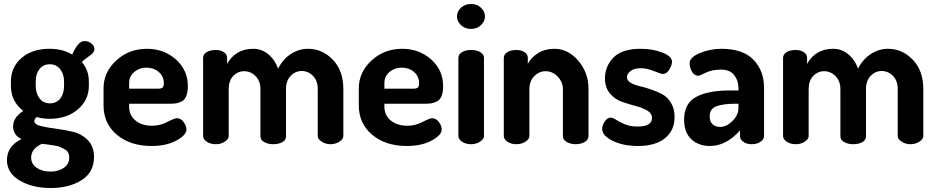

<svg xmlns="http://www.w3.org/2000/svg" viewBox="-20 -727 4721 968"><path d="M230 -128Q194 -128 165 -137Q153 -127 153 -117Q153 -100 184 -92Q215 -84 259.5 -78.5Q304 -73 348 -62.5Q392 -52 423 -20Q454 12 454 64Q454 142 391 181.5Q328 221 236 221Q143 221 79 183Q15 145 15 80Q15 11 88 -26Q46 -46 46 -90Q46 -134 97 -168Q35 -216 35 -295V-316Q35 -389 89 -435Q143 -481 230 -481Q296 -481 344 -452Q374 -520 405 -520Q428 -520 442 -507Q456 -494 456 -480Q456 -464 440 -452Q403 -426 393 -414Q428 -373 428 -316V-295Q428 -223 372.5 -175.5Q317 -128 230 -128ZM303 -295V-316Q303 -353 283.5 -378Q264 -403 231 -403Q198 -403 179 -378.5Q160 -354 160 -316V-296Q160 -257 179 -231.5Q198 -206 232 -206Q265 -206 284 -230.5Q303 -255 303 -295ZM329 68Q329 54 324 43.5Q319 33 306.5 26Q294 19 284.5 14.5Q275 10 254 6.5Q233 3 223.5 2Q214 1 191 -2Q137 23 137 67Q137 100 165 119Q193 138 234 138Q275 138 302 119Q329 100 329 68Z M721 -481Q806 -481 866.5 -427.5Q927 -374 927 -293Q927 -263 919.5 -243.5Q912 -224 896.5 -216Q881 -208 868 -206Q855 -204 834 -204H631V-189Q631 -146 663 -119.5Q695 -93 748 -93Q786 -93 823 -112Q860 -131 871 -131Q892 -131 906 -111.5Q920 -92 920 -74Q920 -46 869.5 -18.5Q819 9 744 9Q637 9 569.5 -47.5Q502 -104 502 -196V-281Q502 -363 566 -422Q630 -481 721 -481ZM631 -280H777Q793 -280 799.5 -285.5Q806 -291 806 -307Q806 -342 780.5 -364Q755 -386 718 -386Q683 -386 657 -364.5Q631 -343 631 -308Z M1293 -40V-278Q1293 -318 1268.5 -343Q1244 -368 1211 -368Q1179 -368 1156 -344Q1133 -320 1133 -278V-41Q1133 -26 1113.5 -13Q1094 0 1068 0Q1041 0 1022.5 -12.5Q1004 -25 1004 -41V-435Q1004 -453 1021.5 -464Q1039 -475 1068 -475Q1092 -475 1108.5 -464Q1125 -453 1125 -435V-405Q1168 -481 1257 -481Q1299 -481 1332.5 -453.5Q1366 -426 1382 -381Q1407 -430 1447.5 -455.5Q1488 -481 1533 -481Q1605 -481 1658 -426Q1711 -371 1711 -278V-41Q1711 -26 1691.5 -13Q1672 0 1646 0Q1621 0 1601.5 -13Q1582 -26 1582 -41V-278Q1582 -320 1558 -344.5Q1534 -369 1501 -369Q1469 -369 1445.5 -344.5Q1422 -320 1422 -279V-40Q1422 -20 1403 -10Q1384 0 1357 0Q1332 0 1312.5 -10.5Q1293 -21 1293 -40Z M2008 -481Q2093 -481 2153.5 -427.5Q2214 -374 2214 -293Q2214 -263 2206.5 -243.5Q2199 -224 2183.5 -216Q2168 -208 2155 -206Q2142 -204 2121 -204H1918V-189Q1918 -146 1950 -119.5Q1982 -93 2035 -93Q2073 -93 2110 -112Q2147 -131 2158 -131Q2179 -131 2193 -111.5Q2207 -92 2207 -74Q2207 -46 2156.5 -18.5Q2106 9 2031 9Q1924 9 1856.5 -47.5Q1789 -104 1789 -196V-281Q1789 -363 1853 -422Q1917 -481 2008 -481ZM1918 -280H2064Q2080 -280 2086.5 -285.5Q2093 -291 2093 -307Q2093 -342 2067.5 -364Q2042 -386 2005 -386Q1970 -386 1944 -364.5Q1918 -343 1918 -308Z M2420 -435V-41Q2420 -26 2400.5 -13Q2381 0 2355 0Q2328 0 2309.5 -12.5Q2291 -25 2291 -41V-435Q2291 -453 2309 -464Q2327 -475 2355 -475Q2383 -475 2401.5 -464Q2420 -453 2420 -435ZM2355 -707Q2384 -707 2404.5 -688.5Q2425 -670 2425 -644Q2425 -619 2404.5 -600Q2384 -581 2355 -581Q2325 -581 2304.5 -600Q2284 -619 2284 -644Q2284 -670 2304.5 -688.5Q2325 -707 2355 -707Z M2649 -278V-41Q2649 -26 2629.5 -13Q2610 0 2584 0Q2557 0 2538.5 -12.5Q2520 -25 2520 -41V-435Q2520 -453 2537.5 -464Q2555 -475 2584 -475Q2608 -475 2624.5 -464Q2641 -453 2641 -435V-405Q2657 -437 2692.5 -459Q2728 -481 2775 -481Q2844 -481 2895.5 -421Q2947 -361 2947 -278V-41Q2947 -22 2927.5 -11Q2908 0 2882 0Q2857 0 2837.5 -11Q2818 -22 2818 -41V-278Q2818 -313 2792 -340.5Q2766 -368 2731 -368Q2698 -368 2673.5 -343Q2649 -318 2649 -278Z M3194 -89Q3267 -89 3267 -132Q3267 -156 3242.5 -170Q3218 -184 3183.5 -193Q3149 -202 3114 -214.5Q3079 -227 3054.5 -256.5Q3030 -286 3030 -332Q3030 -393 3073 -437Q3116 -481 3209 -481Q3271 -481 3319.5 -462Q3368 -443 3368 -416Q3368 -399 3354.5 -376.5Q3341 -354 3321 -354Q3313 -354 3277.5 -368.5Q3242 -383 3211 -383Q3177 -383 3159 -369Q3141 -355 3141 -338Q3141 -321 3159 -310Q3177 -299 3203.5 -293Q3230 -287 3261 -276.5Q3292 -266 3318.5 -252Q3345 -238 3363 -208.5Q3381 -179 3381 -137Q3381 -69 3332.5 -30Q3284 9 3197 9Q3122 9 3069 -17Q3016 -43 3016 -77Q3016 -95 3029 -114.5Q3042 -134 3059 -134Q3070 -134 3086.5 -123Q3103 -112 3130 -100.5Q3157 -89 3194 -89Z M3617 -481Q3726 -481 3779 -425.5Q3832 -370 3832 -286V-41Q3832 -24 3814 -12Q3796 0 3769 0Q3744 0 3727.5 -12Q3711 -24 3711 -41V-70Q3642 9 3559 9Q3502 9 3465.5 -25Q3429 -59 3429 -124Q3429 -205 3489 -238Q3549 -271 3662 -271H3703V-284Q3703 -321 3681.5 -348.5Q3660 -376 3615 -376Q3570 -376 3538 -360.5Q3506 -345 3501 -345Q3481 -345 3469 -365Q3457 -385 3457 -409Q3457 -438 3508.5 -459.5Q3560 -481 3617 -481ZM3703 -183V-204H3688Q3627 -204 3592.5 -191.5Q3558 -179 3558 -141Q3558 -114 3572.5 -100.5Q3587 -87 3611 -87Q3643 -87 3673 -117Q3703 -147 3703 -183Z M4217 -40V-278Q4217 -318 4192.5 -343Q4168 -368 4135 -368Q4103 -368 4080 -344Q4057 -320 4057 -278V-41Q4057 -26 4037.5 -13Q4018 0 3992 0Q3965 0 3946.5 -12.5Q3928 -25 3928 -41V-435Q3928 -453 3945.5 -464Q3963 -475 3992 -475Q4016 -475 4032.5 -464Q4049 -453 4049 -435V-405Q4092 -481 4181 -481Q4223 -481 4256.5 -453.5Q4290 -426 4306 -381Q4331 -430 4371.5 -455.5Q4412 -481 4457 -481Q4529 -481 4582 -426Q4635 -371 4635 -278V-41Q4635 -26 4615.5 -13Q4596 0 4570 0Q4545 0 4525.5 -13Q4506 -26 4506 -41V-278Q4506 -320 4482 -344.5Q4458 -369 4425 -369Q4393 -369 4369.5 -344.5Q4346 -320 4346 -279V-40Q4346 -20 4327 -10Q4308 0 4281 0Q4256 0 4236.5 -10.5Q4217 -21 4217 -40Z"/></svg>

Font: Dosis
Style: Bold
Weight: 700
Designer: Edgar Tolentino, Pablo Impallari, Igino Marini
Foundry: Edgar Tolentino, Pablo Impallari, Igino Marini
Version: Version 1.007